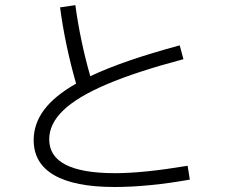

<svg xmlns="http://www.w3.org/2000/svg" viewBox="-20 -747 904 760"><path d="M113.3 -192.4Q113.3 -256.8 154.3 -312Q195.3 -367.2 281.2 -416Q237.3 -569.8 217.8 -717.8L278.3 -726.6Q297.4 -585.4 337.4 -445.3Q467.8 -507.3 691.4 -567.4L706.1 -512.7Q520 -463.4 403.1 -413.6Q286.1 -363.8 230.5 -310.3Q174.8 -256.8 174.8 -195.3Q174.8 -61.5 435.5 -61.5Q546.9 -61.5 722.7 -90.8L731.4 -36.1Q653.8 -22 577.1 -14.4Q500.5 -6.8 433.6 -6.8Q275.4 -6.8 194.3 -53.7Q113.3 -100.6 113.3 -192.4Z"/></svg>

Font: Pretendard GOV Light
Style: Regular
Weight: 300
Designer: Base glyphs from Inter by Rasmus Andersson; Hangeul glyphs from Noto Sans CJK(Source Han Sans) by Jang Soo-young and Kan
Foundry: Kil Hyung-jin
Version: Version 1.309